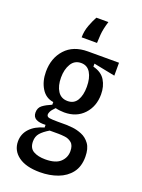

<svg xmlns="http://www.w3.org/2000/svg" viewBox="-162 -785 756 1021"><g transform="rotate(20 215.5 -274.5)"><path d="M198 163Q119 163 76 131.5Q33 100 33 48Q33 6 61.5 -24.5Q90 -55 141 -69V-84Q106 -82 87 -92.5Q68 -103 68 -128Q68 -155 87.5 -169.5Q107 -184 138 -197V-212Q94 -218 70 -257.5Q46 -297 46 -351Q46 -428 91.5 -478Q137 -528 219 -528H395V-455L274 -479V-462Q322 -450 342.5 -416Q363 -382 363 -337Q363 -269 321.5 -224.5Q280 -180 211 -180Q201 -180 187 -181.5Q173 -183 161 -186Q143 -168 138 -157.5Q133 -147 133 -141Q133 -127 149 -124.5Q165 -122 196 -122H245Q256 -122 280.5 -119.5Q305 -117 332.5 -106Q360 -95 379 -69Q398 -43 398 4Q398 59 371 94Q344 129 298.5 146Q253 163 198 163ZM207 -243Q243 -243 260.5 -272Q278 -301 278 -349Q278 -398 260 -428Q242 -458 207 -458Q170 -458 151 -426.5Q132 -395 132 -349Q132 -302 151 -272.5Q170 -243 207 -243ZM202 89Q260 89 286.5 64Q313 39 313 3Q313 -30 296.5 -44Q280 -58 258.5 -60.5Q237 -63 222 -63H172Q140 -44 124 -25.5Q108 -7 108 21Q108 59 134 74Q160 89 202 89ZM268 -712Q254 -667 251.5 -634Q249 -601 249 -587H162Q162 -623 175 -657Q188 -691 200 -712Z"/></g></svg>

Font: Bricolage Grotesque 10pt Condensed
Style: Regular
Weight: 400
Width: 3
Designer: Mathieu Triay
Foundry: Atelier Triay
Version: Version 1.000; ttfautohint (v1.8.4.7-5d5b);gftools[0.9.29]